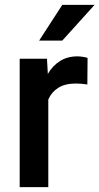

<svg xmlns="http://www.w3.org/2000/svg" viewBox="-20 -770 409 790"><path d="M340.3 -531.7 339.4 -422.4Q315.9 -426.3 291.5 -426.3Q247.6 -426.3 219.7 -408.7Q191.9 -391.1 178.7 -360.4V0H61V-528.3H173.3L176.8 -465.8Q196.3 -499.5 226.8 -518.8Q257.3 -538.1 298.3 -538.1Q309.1 -538.1 321.5 -536.1Q334 -534.2 340.3 -531.7ZM141.1 -603 236.3 -750H369.1L236.3 -603Z"/></svg>

Font: Vazirmatn FD Medium
Style: Regular
Weight: 500
Designer: Saber Rastikerdar
Foundry: Saber Rastikerdar
Version: Version 33.003